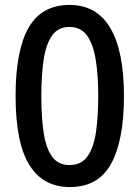

<svg xmlns="http://www.w3.org/2000/svg" viewBox="-20 -796 564 776"><path d="M262 -40Q154 -40 98.5 -129.5Q43 -219 43 -408Q43 -592 95.5 -684Q148 -776 261 -776Q371 -776 426 -682.5Q481 -589 481 -408Q481 -230 429.5 -135Q378 -40 262 -40ZM261 -129Q309 -129 334 -164.5Q359 -200 368 -263Q377 -326 377 -408Q377 -488 367.5 -551Q358 -614 333 -650.5Q308 -687 261 -687Q214 -687 189.5 -651Q165 -615 156 -552Q147 -489 147 -408Q147 -322 156.5 -259.5Q166 -197 190.5 -163Q215 -129 261 -129Z"/></svg>

Font: Noto Sans Tamil UI SemiCondensed Medium
Style: Regular
Weight: 500
Width: 4
Designer: Jelle Bosma - Monotype Design Team
Foundry: Monotype Imaging Inc.
Version: Version 2.004; ttfautohint (v1.8.4.7-5d5b)